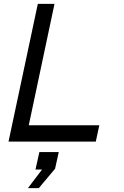

<svg xmlns="http://www.w3.org/2000/svg" viewBox="-20 -730 640 990"><path d="M24 0 175 -710H261L119 -40L85 -84H492L474 0ZM124 240 197 144H163L183 54H283L264 140L180 240Z"/></svg>

Font: Geist Mono
Style: Italic
Weight: 400
Italic angle: -12°
Monospace: yes
Designer: Basement.studio, Andrés Briganti, Mateo Zaragoza
Foundry: Basement.studio, Vercel, Andrés Briganti, Guido Ferreyra, Mateo Zaragoza
Version: Version 1.500